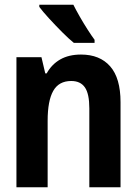

<svg xmlns="http://www.w3.org/2000/svg" viewBox="-20 -786 570 806"><path d="M49 0V-546H154L170 -478H176Q197 -516 233 -536.5Q269 -557 320 -557Q399 -557 442.5 -507.5Q486 -458 486 -357V0H355V-331Q355 -392 336.5 -419Q318 -446 279 -446Q227 -446 203.5 -404.5Q180 -363 180 -279V0ZM290 -606Q270 -622 241.5 -650.5Q213 -679 186 -708.5Q159 -738 145 -757V-766H288Q299 -744 315 -716Q331 -688 348 -661.5Q365 -635 377 -619V-606Z"/></svg>

Font: Noto Sans Mono Condensed
Style: Bold
Weight: 700
Width: 3
Designer: Monotype Design Team
Foundry: Monotype Imaging Inc.
Version: Version 2.014